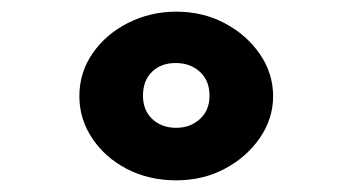

<svg xmlns="http://www.w3.org/2000/svg" viewBox="-20 -695 590 329"><path d="M282 -386Q235 -386 197.5 -405.5Q160 -425 138 -458Q116 -491 116 -530Q116 -571 139 -604Q162 -637 200 -656Q238 -675 282 -675Q328 -675 365.5 -655Q403 -635 425.5 -602Q448 -569 448 -530Q448 -492 425.5 -459Q403 -426 365.5 -406Q328 -386 282 -386ZM282 -476Q306 -476 322.5 -491Q339 -506 339 -531Q339 -557 322.5 -572Q306 -587 281 -587Q256 -587 240.5 -572Q225 -557 225 -531Q225 -506 241 -491Q257 -476 282 -476Z"/></svg>

Font: Inconsolata SemiExpanded ExtraBold
Style: Regular
Weight: 800
Width: 6
Monospace: yes
Designer: Raph Levien, Cyreal, Brenton Simpson
Foundry: Raph Levien, Cyreal, Google
Version: Version 3.001; ttfautohint (v1.8.2.53-6de2)